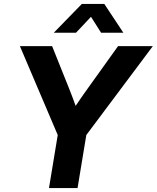

<svg xmlns="http://www.w3.org/2000/svg" viewBox="-20 -964 803 984"><path d="M231 0 275.9 -272 82 -727.5H247.1L334.5 -509.3Q343.3 -487.3 351.6 -465.3Q359.9 -443.4 367.7 -421.4Q382.3 -443.4 397.5 -465.3Q412.6 -487.3 428.7 -509.3L585 -727.5H763.2L422.4 -272L377.4 0ZM369.6 -796.4H256.3V-796.9L399.4 -943.8H514.6L611.8 -796.9V-796.4H498L446.3 -877.9Z"/></svg>

Font: Inter Display
Style: Bold Italic
Weight: 700
Italic angle: -9.39999°
Designer: Rasmus Andersson
Foundry: rsms
Version: Version 4.000;git-a52131595